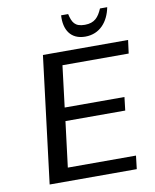

<svg xmlns="http://www.w3.org/2000/svg" viewBox="-91 -899 781 968"><g transform="rotate(-10 300.0 -415.0)"><path d="M530 0 538 -68H189L218 -301H524L532 -369H226L252 -581H591L600 -649H164L84 0ZM399 -762C347 -762 335 -787 325 -830H289C284 -757 316 -703 391 -703C466 -703 511 -758 525 -830H488C470 -788 449 -762 399 -762Z"/></g></svg>

Font: Gamestation Text
Style: Italic
Weight: 400
Designer: Jonas Hecksher
Foundry: Jonas Hecksher, Playtypeª, e-types AS
Version: Version 1.003